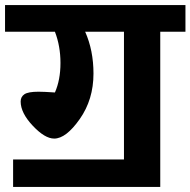

<svg xmlns="http://www.w3.org/2000/svg" viewBox="-40 -713 756 762"><path d="M696 -693V-587H596V29H12V-80H452V-587H298Q331 -513 331 -421Q331 -318 276.5 -240.5Q222 -163 175 -163Q138 -163 90 -214Q42 -265 42 -310Q42 -329 57 -339Q72 -349 113 -349Q134 -349 178 -346Q200 -396 200 -463Q200 -530 178 -587H-20V-693Z"/></svg>

Font: FiraGO
Style: Bold
Weight: 700
Designer: bBox Type
Foundry: bBox Type GmbH
Version: Version 1.001;PS 001.001;hotconv 1.0.88;makeotf.lib2.5.64775